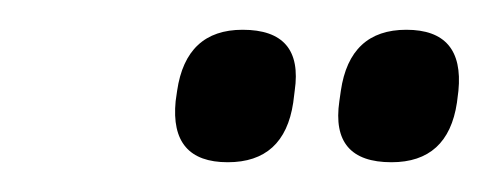

<svg xmlns="http://www.w3.org/2000/svg" viewBox="-20 -688 328 129"><path d="M243 -579Q202 -579 208 -620L209 -627Q215 -668 253 -668Q292 -668 288 -627L287 -619Q281 -579 243 -579ZM133 -579Q94 -579 98 -620L99 -627Q105 -668 143 -668Q184 -668 178 -627L177 -619Q171 -579 133 -579Z"/></svg>

Font: Sofia Sans Extra Condensed
Style: Italic
Weight: 400
Italic angle: -9°
Designer: Botio Nikoltchev, Ani Petrova
Foundry: lettersoup
Version: Version 4.101; ttfautohint (v1.8.4.7-5d5b)